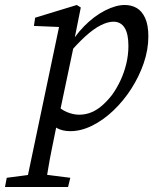

<svg xmlns="http://www.w3.org/2000/svg" viewBox="-90 -513 632 770"><path d="M-70 237 -63 200 51 185H72L192 200L183 237ZM12 237 150 -420 166 -404 46 -409 51 -442 218 -493 234 -483 206 -343 208 -339 145 -40 140 -25Q128 35 118.5 81Q109 127 103 164.5Q97 202 91 237ZM192 13Q161 13 139 1Q117 -11 94 -38L130 -98Q153 -74 178.5 -63.5Q204 -53 228 -53Q254 -53 277.5 -63Q301 -73 321.5 -91.5Q342 -110 359 -132Q378 -158 393 -190Q408 -222 416.5 -257.5Q425 -293 425 -329Q425 -378 409.5 -402Q394 -426 365 -426Q342 -426 313.5 -411.5Q285 -397 252 -367Q219 -337 180 -291L167 -310H177Q207 -367 247.5 -408Q288 -449 331.5 -471Q375 -493 410 -493Q437 -493 458 -481Q479 -469 492 -441Q505 -413 505 -367Q505 -314 486.5 -260Q468 -206 436.5 -157Q405 -108 364.5 -69.5Q324 -31 279.5 -9Q235 13 192 13Z"/></svg>

Font: Source Serif 4 18pt
Style: Italic
Weight: 400
Italic angle: -12°
Designer: Frank Grießhammer
Foundry: Adobe Systems Incorporated
Version: Version 4.004;hotconv 1.0.116;makeotfexe 2.5.65601